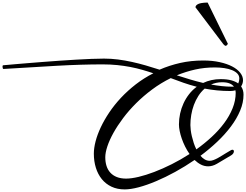

<svg xmlns="http://www.w3.org/2000/svg" viewBox="-632 -1354 1891 1475"><path d="M1143.1 -200.7Q1148.9 -203.6 1153.8 -203.6Q1159.2 -203.6 1162.1 -200Q1165 -196.3 1165 -190.9Q1165 -184.1 1159.7 -175.5Q1154.3 -167 1143.1 -160.2L1034.2 -95.7Q1016.6 -85.4 999.5 -80.8Q982.4 -76.2 967.3 -76.2Q938 -76.2 912.1 -89.4Q886.2 -102.5 862.8 -125Q790 -75.2 714.4 -33.7Q638.7 7.8 567.6 37.8Q496.6 67.9 434.1 84.5Q371.6 101.1 325.7 101.1Q268.6 101.1 224.4 80.1Q180.2 59.1 150.1 22Q120.1 -15.1 104.5 -65.2Q88.9 -115.2 88.9 -173.8Q88.9 -216.3 102.3 -268.1Q115.7 -319.8 142.1 -376Q168.5 -432.1 207.3 -490Q246.1 -547.9 296.9 -602.3Q347.7 -656.7 410.2 -705.3Q472.7 -753.9 545.9 -791Q504.4 -805.2 460.9 -817.6Q417.5 -830.1 369.6 -839.4Q321.8 -848.6 269 -854Q216.3 -859.4 156.7 -859.4Q-6.3 -859.4 -196.8 -848.6Q-387.2 -837.9 -605.5 -824.2Q-608.4 -824.2 -609.6 -827.1Q-610.8 -830.1 -611.6 -833.7Q-612.3 -837.4 -612.3 -841.1Q-612.3 -844.7 -612.3 -846.2Q-612.3 -848.6 -610.8 -850.8Q-609.4 -853 -604 -853Q-602.5 -853 -577.9 -855.2Q-553.2 -857.4 -512 -861.1Q-470.7 -864.7 -415.8 -869.1Q-360.8 -873.5 -299.3 -878.4Q-237.8 -883.3 -172.9 -887.7Q-107.9 -892.1 -46.4 -895.8Q15.1 -899.4 70.1 -901.6Q125 -903.8 167 -903.8Q221.2 -903.8 274.7 -897Q328.1 -890.1 381.3 -878.4Q434.6 -866.7 487.8 -851.3Q541 -835.9 593.8 -818.8Q669.4 -851.6 752.2 -870.4Q835 -889.2 929.7 -889.2Q999 -889.2 1055.4 -876.7Q1111.8 -864.3 1151.6 -843.5Q1191.4 -822.8 1213.1 -795.2Q1234.9 -767.6 1234.9 -737.8Q1234.9 -726.1 1231.4 -713.9Q1228 -701.7 1220.2 -690.4Q1238.8 -663.1 1238.8 -627Q1238.8 -565.9 1212.9 -504.2Q1187 -442.4 1142.1 -382.3Q1097.2 -322.3 1036.9 -265.1Q976.6 -208 908.2 -157.2Q922.9 -139.6 940.7 -129.2Q958.5 -118.7 979.5 -118.7Q993.2 -118.7 1009 -124.8Q1024.9 -130.9 1041.5 -139.9Q1058.1 -148.9 1074.5 -159.4Q1090.8 -169.9 1105 -178.2ZM336.9 18.1Q376.5 18.1 432.4 4.9Q488.3 -8.3 553 -33Q617.7 -57.6 687.3 -92.5Q756.8 -127.4 824.2 -170.9Q805.2 -197.8 790 -228.3Q774.9 -258.8 764.4 -289.1Q753.9 -319.3 748.3 -347.7Q742.7 -376 742.7 -397.9Q742.7 -440.4 751.7 -481.7Q760.7 -522.9 778.1 -560.5Q795.4 -598.1 820.8 -630.6Q846.2 -663.1 879.4 -687.5Q826.2 -701.2 777.3 -718.3Q728.5 -735.4 679.7 -753.9Q603.5 -716.3 536.6 -666.5Q469.7 -616.7 413.8 -561Q357.9 -505.4 314 -446.8Q270 -388.2 239.5 -333.3Q209 -278.3 192.9 -230Q176.8 -181.6 176.8 -146Q176.8 -109.4 186.3 -79.3Q195.8 -49.3 215.6 -27.6Q235.4 -5.9 265.6 6.1Q295.9 18.1 336.9 18.1ZM830.6 -393.1Q830.6 -377 833.3 -354.7Q835.9 -332.5 841.8 -307.4Q847.7 -282.2 856.2 -256.1Q864.7 -230 876.5 -206.5Q939 -251 993.9 -301.8Q1048.8 -352.5 1089.8 -407.7Q1130.9 -462.9 1154.8 -522Q1178.7 -581.1 1178.7 -642.1Q1178.7 -652.8 1176.8 -660.2Q1157.7 -654.8 1137.7 -654.8Q1083 -654.8 1034.7 -659.7Q986.3 -664.6 940.4 -673.3Q912.6 -649.4 891.8 -616.9Q871.1 -584.5 857.4 -547.6Q843.8 -510.7 837.2 -471.2Q830.6 -431.6 830.6 -393.1ZM1018.6 -835.9Q939 -835.9 867.2 -819.8Q795.4 -803.7 726.6 -775.4Q778.3 -758.8 827.6 -743.9Q877 -729 928.7 -716.8Q958.5 -731 991.7 -738.5Q1024.9 -746.1 1063 -746.1Q1111.3 -746.1 1143.8 -737.3Q1176.3 -728.5 1198.2 -712.9Q1206.5 -731 1206.5 -751Q1206.5 -772.9 1191.4 -788.8Q1176.3 -804.7 1150.6 -815.2Q1125 -825.7 1090.8 -830.8Q1056.6 -835.9 1018.6 -835.9ZM1073.7 -722.2Q1050.3 -722.2 1029.1 -717.5Q1007.8 -712.9 989.3 -704.6Q1032.2 -696.8 1072.5 -692.4Q1112.8 -688 1155.8 -688Q1158.2 -688 1160.4 -688Q1162.6 -688 1165 -688.5Q1153.8 -704.1 1131.6 -713.1Q1109.4 -722.2 1073.7 -722.2ZM1118.7 -1017.1Q1116.2 -1011.7 1111.3 -1006.8Q1106.4 -1002 1097.7 -1002L1084.5 -1013.7L869.6 -1297.9Q870.1 -1307.1 876.5 -1313.5Q882.8 -1319.8 892.6 -1324Q902.3 -1328.1 913.6 -1330.1Q924.8 -1332 935.1 -1333Q945.3 -1334 953.1 -1334Q960.9 -1334 963.4 -1334Z"/></svg>

Font: Meddon
Style: Regular
Weight: 400
Designer: Vernon Adams
Foundry: Vernon Adams
Version: Version 1.000